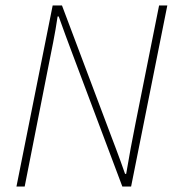

<svg xmlns="http://www.w3.org/2000/svg" viewBox="-20 -680 640 700"><path d="M40 0 172 -660H206L386 -182Q394 -161 402.5 -138.5Q411 -116 419.5 -92.5Q428 -69 436 -46H440Q448 -94 456.5 -139.5Q465 -185 474 -230L560 -660H590L458 0H426L244 -484Q232 -516 219 -551Q206 -586 194 -620H190Q183 -572 174 -526.5Q165 -481 156 -436L70 0Z"/></svg>

Font: Source Sans 3
Style: Italic
Weight: 200
Italic angle: -11°
Designer: Paul D. Hunt
Foundry: Adobe
Version: Version 3.046;hotconv 1.0.118;makeotfexe 2.5.65603